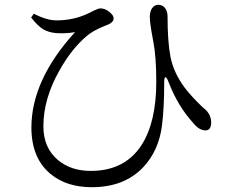

<svg xmlns="http://www.w3.org/2000/svg" viewBox="-20 -743 951 801"><path d="M363 38Q257 38 190 -18Q111 -84 111 -211Q111 -409 293 -609Q254 -602 213 -605Q182 -608 160 -621Q136 -636 110 -670L121 -686Q174 -658 216 -658Q287 -658 348 -687Q358 -692 372 -699Q391 -708 399 -708Q418 -708 436 -693.5Q454 -679 454 -667Q454 -650 430 -640Q426 -638 417 -635Q367 -615 341 -592Q279 -540 228 -449Q161 -331 161 -216Q161 -127 221 -76Q275 -30 359 -30Q500 -30 570 -137Q632 -233 632 -402Q632 -507 619 -573Q619 -574 618 -578Q605 -646 605 -671Q605 -696 615 -709.5Q625 -723 640 -723Q658 -723 668.5 -709.5Q679 -696 679 -674Q679 -571 691 -507Q704 -440 750 -378Q776 -343 826 -295Q830 -292 831 -291Q860 -268 861 -233Q861 -199 837 -199Q811 -199 786 -230Q722 -300 683 -401Q675 -422 670 -421Q665 -420 665 -398Q665 -294 656 -221Q643 -116 579 -47Q500 38 363 38Z"/></svg>

Font: Cactus Classical Serif
Style: Regular
Weight: 400
Designer: Henry Chan (via Glyphwiki)、田海東、宇文滿月
Foundry: Moonlit Owen
Version: Version 1.000